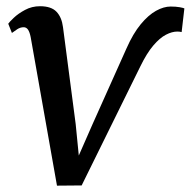

<svg xmlns="http://www.w3.org/2000/svg" viewBox="-20 -588 613 617"><path d="M386.3 -432Q407.5 -480.1 432.1 -509.9Q456.7 -539.6 481.4 -553.3Q506.2 -567 528.3 -567Q545.3 -567 557.6 -564.8Q569.8 -562.5 572.5 -561L563.7 -484.9Q560.6 -485.9 557 -486.2Q553.4 -486.6 549.9 -486.6Q532.8 -486.6 513.2 -476.4Q493.6 -466.3 472.7 -441.8Q451.8 -417.4 430.7 -374.1L242.4 7.9L163.1 8.6L78.5 -469.1Q75.3 -485.1 70 -492.8Q64.6 -500.5 56.1 -500.5Q45.4 -500.5 35.5 -494.1Q25.6 -487.6 18.3 -482.1L6.5 -511.7Q9.9 -517.1 24.2 -530.7Q38.4 -544.3 60.4 -556.1Q82.3 -568 108.6 -568Q144.7 -568 161.6 -550.2Q178.4 -532.5 182.4 -501L223.2 -189.3L233.2 -88.2L277.3 -188.7Z"/></svg>

Font: Merriweather 7pt Light
Style: Italic
Weight: 300
Italic angle: -7.8°
Designer: Eben Sorkin
Foundry: Eben Sorkin
Version: Version 2.200;gftools[0.9.31]